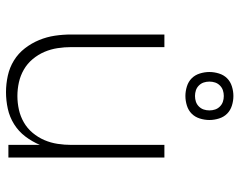

<svg xmlns="http://www.w3.org/2000/svg" viewBox="-99 -691 798 640"><g transform="rotate(90 300.0 -371.0)"><path d="M287 8Q260 8 232.5 2Q205 -4 181.5 -18.5Q158 -33 141 -55Q124 -77 113.5 -102.5Q103 -128 99 -155Q95 -182 95 -210V-520H137V-210Q137 -187 140.5 -164Q144 -141 153 -120Q162 -99 177 -81Q192 -63 212 -51.5Q232 -40 254.5 -35Q277 -30 300 -30Q323 -30 345.5 -35Q368 -40 388 -51.5Q408 -63 423 -81Q438 -99 447 -120Q456 -141 459.5 -164Q463 -187 463 -210V-520H505V0H463V-105Q452 -79 435 -56.5Q418 -34 394 -19Q370 -4 342.5 2Q315 8 287 8ZM300 -590Q284 -590 268 -595Q252 -600 241 -611Q230 -622 225 -638Q220 -654 220 -670Q220 -686 225 -702Q230 -718 241 -729Q252 -740 268 -745Q284 -750 300 -750Q316 -750 332 -745Q348 -740 359 -729Q370 -718 375 -702Q380 -686 380 -670Q380 -654 375 -638Q370 -622 359 -611Q348 -600 332 -595Q316 -590 300 -590ZM300 -622Q310 -622 319 -625Q328 -628 335 -635Q342 -642 345 -651Q348 -660 348 -670Q348 -680 345 -689Q342 -698 335 -705Q328 -712 319 -715Q310 -718 300 -718Q290 -718 281 -715Q272 -712 265 -705Q258 -698 255 -689Q252 -680 252 -670Q252 -660 255 -651Q258 -642 265 -635Q272 -628 281 -625Q290 -622 300 -622Z"/></g></svg>

Font: Iosevka Extralight Extended
Style: Regular
Weight: 200
Width: 7
Monospace: yes
Designer: Belleve Invis
Foundry: Belleve Invis
Version: Version 32.5.0; ttfautohint (v1.8.4)